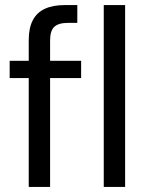

<svg xmlns="http://www.w3.org/2000/svg" viewBox="-20 -735 575 755"><path d="M93 0V-577Q93 -625 109 -655.5Q125 -686 156.5 -700.5Q188 -715 234 -715H284V-645H247Q210 -645 193.5 -629.5Q177 -614 177 -576V0ZM18 -428V-496H299V-428ZM388 0V-715H472V0Z"/></svg>

Font: DM Sans 28pt
Style: Regular
Weight: 400
Version: Version 4.004;gftools[0.9.30]